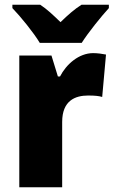

<svg xmlns="http://www.w3.org/2000/svg" viewBox="-20 -786 477 806"><path d="M147 -606H323C350 -649 405 -717 437 -752V-766H322C292 -747 266 -724 234 -693C202 -724 179 -746 149 -766H32V-752C66 -717 122 -648 147 -606ZM371 -563C311 -563 258 -516 232 -465H223L196 -553H61V0H241V-274C241 -364 296 -385 350 -385C379 -385 396 -383 409 -379L425 -557C410 -560 389 -563 371 -563Z"/></svg>

Font: Noto Sans Khmer SemiCondensed Black
Style: Regular
Weight: 900
Width: 4
Designer: Danh Hong and the Monotype Design Team
Foundry: Monotype Imaging Inc.
Version: Version 2.004